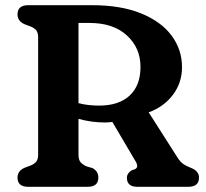

<svg xmlns="http://www.w3.org/2000/svg" viewBox="-20 -720 794 740"><path d="M681.5 -461Q681.5 -401.5 646.8 -355Q612 -308.5 553 -287L665 -111.5Q675 -96 686 -88.2Q697 -80.5 713.5 -74Q747 -62 747 -35.5Q747 0 705.5 0H509Q469 0 469 -35.5Q469 -51 487 -63.5L499 -67.5Q516 -74.5 503.5 -96.5L413 -250Q398.5 -248 384 -248Q332 -248 282.5 -262V-124Q282.5 -103.5 291.2 -94Q300 -84.5 314.5 -78.5L337 -72Q359 -59.5 359 -35.5Q359 0 317.5 0H89Q47.5 0 47.5 -35.5Q47.5 -61.5 75 -73.5L95 -81Q109.5 -86 118.2 -95.2Q127 -104.5 127 -124V-576Q127 -595.5 118.2 -604.8Q109.5 -614 95 -619L75 -626.5Q47.5 -638.5 47.5 -664.5Q47.5 -700 89 -700H334Q446 -700 523.5 -668.5Q601 -637 641.2 -583Q681.5 -529 681.5 -461ZM282.5 -631.5V-322.5Q303 -317 323.5 -315Q344 -313 362 -313Q438 -313 479.8 -351.8Q521.5 -390.5 521.5 -462Q521.5 -535.5 469 -583.5Q416.5 -631.5 326 -631.5Z"/></svg>

Font: Fraunces 9pt S100 SemiBold
Style: Regular
Weight: 600
Version: Version 1.000; ttfautohint (v1.8.3)